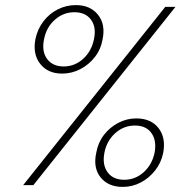

<svg xmlns="http://www.w3.org/2000/svg" viewBox="-20 -727 740 754"><path d="M119 -573Q127 -612 150 -642.5Q173 -673 206.5 -690Q240 -707 278 -707Q334 -707 364.5 -669.5Q395 -632 383 -573Q376 -533 352.5 -503Q329 -473 295.5 -455.5Q262 -438 224 -438Q168 -438 138 -476Q108 -514 119 -573ZM272 -679Q229 -679 195.5 -649.5Q162 -620 153 -573Q143 -525 165 -495.5Q187 -466 230 -466Q273 -466 306 -495.5Q339 -525 349 -573Q359 -620 337.5 -649.5Q316 -679 272 -679ZM629 -700H669L111 0H71ZM358 -127Q365 -167 388 -197Q411 -227 444.5 -244.5Q478 -262 515 -262Q573 -262 602.5 -224Q632 -186 621 -127Q613 -88 589.5 -58Q566 -28 533 -10.5Q500 7 462 7Q405 7 375 -30.5Q345 -68 358 -127ZM510 -234Q466 -234 432.5 -204Q399 -174 390 -127Q381 -80 402.5 -50.5Q424 -21 468 -21Q511 -21 544 -50.5Q577 -80 587 -127Q596 -174 575 -204Q554 -234 510 -234Z"/></svg>

Font: Albert Sans ExtraLight
Style: Italic
Weight: 250
Italic angle: -11.25°
Designer: Andreas Rasmussen
Foundry: a.Foundry
Version: Version 1.025